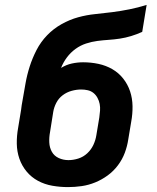

<svg xmlns="http://www.w3.org/2000/svg" viewBox="-20 -755 640 783"><path d="M257 8Q225 8 193.5 2.5Q162 -3 135 -17.5Q108 -32 88.5 -55.5Q69 -79 59 -108Q49 -137 48.5 -169Q48 -201 54 -234L66 -307Q67 -316 68.5 -326Q70 -336 72 -346Q78 -380 84 -414.5Q90 -449 101 -483.5Q112 -518 129 -551Q146 -584 172 -611Q198 -638 231 -656.5Q264 -675 298.5 -684.5Q333 -694 368 -697.5Q403 -701 438 -705.5Q473 -710 508 -717Q543 -724 578 -735L560 -625Q538 -615 515 -608Q492 -601 469 -597.5Q446 -594 423 -592.5Q400 -591 377 -588Q354 -585 331 -577.5Q308 -570 288 -555.5Q268 -541 253 -521Q238 -501 229 -478Q250 -491 273 -496Q296 -501 319 -501Q351 -501 381.5 -494.5Q412 -488 438 -473Q464 -458 482.5 -434.5Q501 -411 510.5 -382.5Q520 -354 520.5 -322Q521 -290 515 -258L503 -186Q499 -159 489 -132Q479 -105 461 -81Q443 -57 419 -39.5Q395 -22 368 -11Q341 0 313 4Q285 8 257 8ZM259 -102Q279 -102 299.5 -108.5Q320 -115 336 -130Q352 -145 361 -164.5Q370 -184 373 -204L385 -276Q387 -290 388 -304Q389 -318 386.5 -331Q384 -344 377.5 -356Q371 -368 361 -376Q351 -384 338 -387Q325 -390 311 -390Q292 -390 272 -384.5Q252 -379 235.5 -366.5Q219 -354 209.5 -335.5Q200 -317 197 -298L184 -216Q180 -195 181 -174Q182 -153 191.5 -136Q201 -119 219.5 -110.5Q238 -102 259 -102Z"/></svg>

Font: Iosevka SS04 XBd Ex
Style: Italic
Weight: 800
Width: 7
Italic angle: -9°
Monospace: yes
Designer: Belleve Invis
Foundry: Belleve Invis
Version: Version 19.0.0; ttfautohint (v1.8.4)